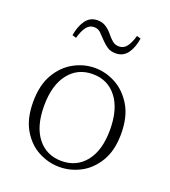

<svg xmlns="http://www.w3.org/2000/svg" viewBox="-131 -798 805 908"><g transform="rotate(20 271.0 -344.0)"><path d="M271 13Q216 13 165.5 -13.5Q115 -40 82.5 -95Q50 -150 50 -234Q50 -319 82.5 -374.5Q115 -430 165.5 -457.5Q216 -485 271 -485Q326 -485 376.5 -457.5Q427 -430 460 -374.5Q493 -319 493 -234Q493 -150 460 -95Q427 -40 376.5 -13.5Q326 13 271 13ZM271 -17Q347 -17 392 -74Q437 -131 437 -234Q437 -338 392 -396Q347 -454 271 -454Q195 -454 150 -396Q105 -338 105 -234Q105 -131 150 -74Q195 -17 271 -17ZM117 -594Q125 -642 146.5 -671.5Q168 -701 205 -701Q230 -701 248 -689Q266 -677 279 -661Q294 -642 308 -630.5Q322 -619 341 -619Q365 -619 380 -639Q395 -659 405 -695L425 -689Q418 -642 396.5 -612.5Q375 -583 337 -583Q312 -583 295 -594.5Q278 -606 264 -621Q248 -638 234.5 -651.5Q221 -665 201 -665Q177 -665 162 -644.5Q147 -624 137 -588Z"/></g></svg>

Font: Source Serif Pro Light
Style: Regular
Weight: 300
Designer: Frank Grießhammer
Foundry: Adobe Systems Incorporated
Version: Version 3.001;hotconv 1.0.111;makeotfexe 2.5.65597